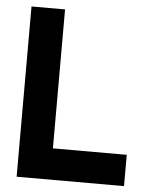

<svg xmlns="http://www.w3.org/2000/svg" viewBox="-50 -722 593 764"><g transform="rotate(5 246.0 -340.0)"><path d="M45 0V-680H179V-125H474V0Z"/></g></svg>

Font: TASA Orbiter Display
Style: Bold
Weight: 700
Designer: Weizhong Zhang
Version: Version 1.000;Glyphs 3.1.2 (3151)